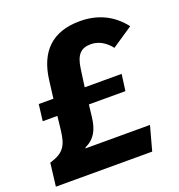

<svg xmlns="http://www.w3.org/2000/svg" viewBox="-136 -795 836 899"><g transform="rotate(-20 282.0 -345.0)"><path d="M47 -391 37 -309H110L102 -239C94 -170 77 -135 4 -115L-10 0H470L503 -121H182L183 -125C235 -150 253 -190 260 -249L267 -309H449L460 -391H276L288 -478C297 -545 321 -571 371 -571C408 -571 442 -553 470 -517L574 -587C521 -656 448 -690 360 -690C221 -690 148 -615 131 -479L120 -391Z"/></g></svg>

Font: Fira Sans OT
Style: Bold Italic
Weight: 700
Italic angle: -8°
Designer: Carrois Corporate & Edenspiekermann
Foundry: Carrois Corporate GbR & Edenspiekermann AG
Version: Version 2.001